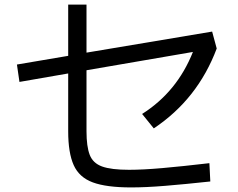

<svg xmlns="http://www.w3.org/2000/svg" viewBox="-20 -799 1040 839"><path d="M553 20Q445 20 385.5 -2Q326 -24 302 -77.5Q278 -131 278 -225V-478L65 -441L54 -517L278 -555V-779H358V-569L907 -661L927 -587Q844 -366 652 -238L601 -301Q754 -398 823 -572L358 -492V-225Q358 -159 372 -122.5Q386 -86 426 -71.5Q466 -57 544 -57Q604 -57 689.5 -64.5Q775 -72 895 -86L899 -6Q788 6 702.5 13Q617 20 553 20Z"/></svg>

Font: Murecho
Style: Regular
Weight: 400
Designer: Neil Summerour
Foundry: Positype
Version: Version 1.010; ttfautohint (v1.8.3)